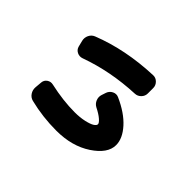

<svg xmlns="http://www.w3.org/2000/svg" viewBox="-98 -847 1196 1196"><g transform="rotate(-45 500.0 -249.5)"><path d="M681 -553Q705 -559 727 -548.5Q749 -538 758 -516Q834 -324 843 -89Q844 -66 827 -49Q810 -32 787 -32H739Q716 -32 699 -48.5Q682 -65 681 -88Q672 -294 607 -474Q599 -496 609 -516.5Q619 -537 641 -543ZM558 -219Q580 -211 590.5 -190Q601 -169 592 -148Q549 -51 489.5 2.5Q430 56 372 56Q298 56 235 -39Q172 -134 172 -272Q172 -391 200 -505Q206 -529 226.5 -542.5Q247 -556 272 -554L318 -550Q340 -548 352.5 -530Q365 -512 360 -490Q334 -373 334 -272Q334 -225 342.5 -187.5Q351 -150 362 -133Q373 -116 384 -116Q395 -116 413.5 -137.5Q432 -159 451 -197Q462 -218 484 -227Q506 -236 528 -229Z"/></g></svg>

Font: Rounded Mplus 1c Black
Style: Regular
Weight: 900
Version: Version 1.059.20150529